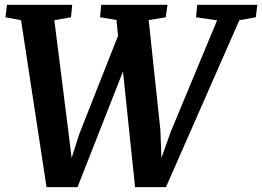

<svg xmlns="http://www.w3.org/2000/svg" viewBox="-20 -767 1082 792"><path d="M66.9 -683.6 2.4 -695.8 8.8 -747.1H277.8L272.9 -695.8L204.1 -683.6L261.2 -231L275.4 -115.2L307.1 -214.4L466.8 -619.1L460.4 -684.6L392.6 -695.8L397.5 -747.1H670.9L663.6 -695.8L593.3 -684.1L641.6 -231L646 -115.2L683.6 -221.7L875.5 -683.1L788.6 -695.8L793.5 -747.1H1041.5L1035.2 -695.8L967.3 -683.6L664.6 4.9H537.1L487.3 -472.2L299.8 4.9H171.9Z"/></svg>

Font: Brush Lettering One
Style: Bold Italic
Weight: 400
Italic angle: -7°
Designer: Eben Sorkin
Foundry: Eben Sorkin
Version: Version 1.001